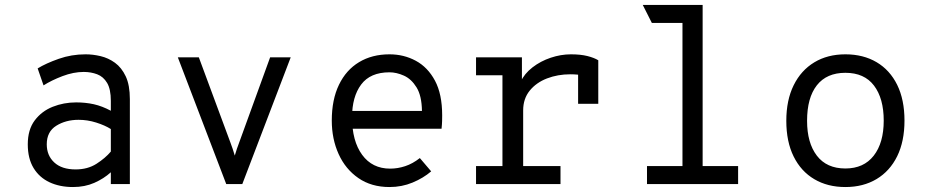

<svg xmlns="http://www.w3.org/2000/svg" viewBox="-20 -742 3736 774"><path d="M274.2 12Q220.8 12 179.7 -7.2Q138.6 -26.4 115.3 -64.7Q92 -103 92 -160.2Q92 -219.2 119.9 -256.5Q147.9 -293.8 192.4 -311.5Q236.9 -329.2 287 -329.2Q324.5 -329.2 358.2 -321.8Q391.9 -314.2 426.8 -295.5V-335.2Q426.8 -382.4 411.8 -407.7Q396.8 -433 371.8 -442.5Q346.8 -452 317.5 -452Q276.5 -452 232.1 -435.2Q187.8 -418.4 155.5 -397.8L131.8 -466.2Q165.4 -486.8 216.8 -504.9Q268.1 -523 325.2 -523Q354.4 -523 385.4 -515.7Q416.5 -508.4 443.4 -489Q470.2 -469.6 486.9 -434.2Q503.5 -398.8 503.5 -342.2V0H426.8V-47.5Q398.6 -21.9 360.2 -4.9Q321.9 12 274.2 12ZM284.8 -59Q333.5 -59 369.1 -81.8Q404.6 -104.6 426.8 -131V-221.8Q403.1 -236.8 367.9 -247.9Q332.8 -259 296.8 -259Q245.2 -259 206.9 -235.1Q168.5 -211.2 168.5 -160.2Q168.5 -115.1 198.8 -87.1Q229.1 -59 284.8 -59Z M892 0 696.8 -511H781.5L909.2 -166.4Q913.4 -155.1 917.8 -142.4Q922.2 -129.8 926.5 -114.8Q930.6 -129.8 935.1 -142.4Q939.6 -155.1 943.8 -166.4L1069 -511H1152L956.8 0Z M1550.2 12Q1476.9 12 1424.8 -24.1Q1372.6 -60.1 1345.1 -120.9Q1317.5 -181.8 1317.5 -256Q1317.5 -340.5 1346.4 -400.2Q1375.2 -460 1427.6 -491.5Q1479.9 -523 1550.2 -523Q1608 -523 1656.2 -497Q1704.5 -471 1733.5 -416.8Q1762.5 -362.5 1762.5 -277.2Q1762.5 -267.9 1762.2 -254.1Q1761.9 -240.2 1760 -223H1381.5V-294.8H1681Q1680.1 -356 1659.2 -389.8Q1638.4 -423.6 1608.3 -437.1Q1578.2 -450.5 1550.2 -450.5Q1472.6 -450.5 1435.9 -401.2Q1399.2 -352 1399.2 -269.2Q1399.2 -173.5 1439.9 -117.9Q1480.6 -62.2 1552.8 -62.2Q1583.4 -62.2 1613.5 -72.2Q1643.6 -82.1 1672.5 -104.8L1718.2 -51.2Q1686.6 -24.1 1643.3 -6.1Q1600 12 1550.2 12Z M1899 0V-72.5H2005.5V-438.5H1899V-511H2084V-396.5L2078 -410.8Q2093.9 -445.2 2126.6 -470.4Q2159.2 -495.6 2200.1 -509.3Q2241 -523 2281.5 -523Q2320.4 -523 2348 -516.1Q2375.6 -509.1 2391.8 -499V-323.5H2310.5V-474.8L2335.5 -436Q2322.8 -439.6 2308.7 -441.1Q2294.6 -442.5 2279 -442.5Q2228.4 -442.5 2185 -425.8Q2141.6 -409 2115.3 -376.5Q2089 -344 2089 -296.8V-72.5H2239.5V0Z M2731.2 0V-696.5L2812.5 -722V0ZM2588.2 0V-72.5H2955.5V0ZM2607.8 -649.5 2571.2 -722H2812.5L2784.8 -649.5Z M3388 12Q3316.2 12 3262.8 -19.6Q3209.2 -51.1 3179.5 -110.9Q3149.8 -170.6 3149.8 -255Q3149.8 -338.4 3179.5 -398.4Q3209.2 -458.5 3262.8 -490.8Q3316.2 -523 3388 -523Q3459.9 -523 3513.6 -491.4Q3567.2 -459.8 3596.8 -399.9Q3626.2 -340 3626.2 -255.8Q3626.2 -172.2 3596.8 -112.2Q3567.2 -52.2 3513.6 -20.1Q3459.9 12 3388 12ZM3388 -62.8Q3461.9 -62.8 3502.2 -114.4Q3542.5 -166 3542.5 -255.8Q3542.5 -345.2 3503.4 -396.9Q3464.4 -448.5 3388 -448.5Q3312.5 -448.5 3273 -398.2Q3233.5 -348 3233.5 -255Q3233.5 -166 3273 -114.4Q3312.5 -62.8 3388 -62.8Z"/></svg>

Font: Overpass Mono Light
Style: Regular
Weight: 300
Monospace: yes
Designer: Delve Withrington, Dave Bailey
Foundry: Delve Fonts LLC
Version: Version 4.000